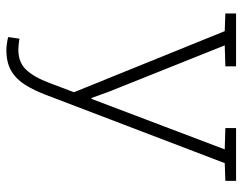

<svg xmlns="http://www.w3.org/2000/svg" viewBox="-101 -467 782 620"><g transform="rotate(90 290.0 -157.0)"><path d="M141.1 213.4Q131.3 213.4 118.7 211.4Q106 209.5 99.6 207.5L105 170.9Q110.8 172.4 122.6 173.6Q134.3 174.8 140.1 174.8Q181.6 174.8 205.6 149.2Q229.5 123.5 248 74.2L277.8 -4.9L80.6 -491.7L23.4 -493.7V-528.3H194.3V-493.7L126.5 -491.7L275.9 -118.2L296.4 -61.5H299.3L462.4 -491.7L393.6 -493.7V-528.3H564V-493.7L506.8 -491.7L286.1 86.4Q272 123.5 254.2 152.3Q236.3 181.2 209.5 197.3Q182.6 213.4 141.1 213.4Z"/></g></svg>

Font: Roboto Slab ExtraLight
Style: Regular
Weight: 250
Designer: Google
Version: Version 2.000; ttfautohint (v1.8.1.43-b0c9)